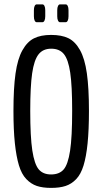

<svg xmlns="http://www.w3.org/2000/svg" viewBox="-20 -873 479 899"><path d="M260.7 -769Q255.4 -769 251.7 -776.4Q248 -783.7 248 -796.9V-824.7Q248 -837.9 251.7 -845.2Q255.4 -852.5 260.7 -852.5H287.6Q293.5 -852.5 297.1 -845.2Q300.8 -837.9 300.8 -824.7V-796.9Q300.8 -783.7 297.1 -776.4Q293.5 -769 287.6 -769ZM151.9 -769Q146 -769 142.3 -776.4Q138.7 -783.7 138.7 -796.9V-824.7Q138.7 -837.9 142.3 -845.2Q146 -852.5 151.9 -852.5H178.7Q184.6 -852.5 188.2 -845.2Q191.9 -837.9 191.9 -824.7V-796.9Q191.9 -783.7 188.2 -776.4Q184.6 -769 178.7 -769ZM219.2 6.8Q179.7 6.8 152.3 -2.4Q125 -11.7 103 -34.7Q81.1 -57.6 68.6 -98.9Q56.2 -140.1 49.6 -202.4Q43 -264.6 43 -354Q43 -460 52.7 -528.8Q62.5 -597.7 85 -637.7Q107.4 -677.7 139.2 -693.6Q170.9 -709.5 219.2 -709.5Q268.6 -709.5 300.3 -694.1Q332 -678.7 354.5 -638.7Q377 -598.6 386.7 -529.8Q396.5 -460.9 396.5 -354Q396.5 -264.2 390.1 -201.7Q383.8 -139.2 371.1 -97.9Q358.4 -56.6 336.4 -33.9Q314.5 -11.2 286.9 -2.2Q259.3 6.8 219.2 6.8ZM219.2 -56.2Q257.8 -56.2 278.1 -79.6Q298.3 -103 308.1 -167Q317.9 -231 317.9 -354Q317.9 -471.2 308.8 -532.7Q299.8 -594.2 279.3 -619.6Q258.8 -645 219.7 -645Q181.2 -645 160.4 -618.4Q139.6 -591.8 130.6 -530Q121.6 -468.3 121.6 -354Q121.6 -232.4 131.3 -168.5Q141.1 -104.5 161.1 -80.3Q181.2 -56.2 219.2 -56.2Z"/></svg>

Font: BenchNine
Style: Regular
Weight: 400
Designer: Vernon Adams
Foundry: Vernon Adams
Version: Version 1 ; ttfautohint (v0.92.18-e454-dirty) -l 8 -r 50 -G 